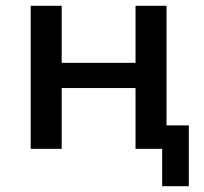

<svg xmlns="http://www.w3.org/2000/svg" viewBox="-20 -514 705 663"><path d="M540 129V0H448V-210H193V0H86V-494H193V-297H448V-494H555V-81H632V129Z"/></svg>

Font: Nunito Sans 9pt SemiBold
Style: Regular
Weight: 600
Version: Version 3.101;gftools[0.9.27]